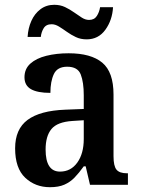

<svg xmlns="http://www.w3.org/2000/svg" viewBox="-20 -770 586 800"><path d="M188 10Q127 10 85 -29.5Q43 -69 43 -152Q43 -232 95 -270.5Q147 -309 252 -313L329 -316V-373Q329 -427 316.5 -459.5Q304 -492 260 -492Q219 -492 204.5 -461.5Q190 -431 190 -383Q136 -383 109 -398.5Q82 -414 82 -448Q82 -483 106.5 -505Q131 -527 173 -537.5Q215 -548 266 -548Q359 -548 406 -509Q453 -470 453 -376V-119Q453 -78 465.5 -63Q478 -48 509 -48H513V0H355L337 -77H329Q309 -49 290.5 -30Q272 -11 248 -0.5Q224 10 188 10ZM230 -55Q275 -55 302 -92.5Q329 -130 329 -191V-269L282 -266Q219 -262 194.5 -232.5Q170 -203 170 -147Q170 -55 230 -55ZM341 -606Q316 -606 296 -615.5Q276 -625 258.5 -637.5Q241 -650 225.5 -659.5Q210 -669 195 -669Q172 -669 162 -652.5Q152 -636 150 -616H95Q97 -652 110.5 -682.5Q124 -713 148.5 -731.5Q173 -750 206 -750Q231 -750 251 -740.5Q271 -731 288.5 -718.5Q306 -706 321 -696.5Q336 -687 351 -687Q373 -687 383.5 -703.5Q394 -720 397 -740H451Q448 -686 419 -646Q390 -606 341 -606Z"/></svg>

Font: Noto Serif Tamil SemiCondensed SemiBold
Style: Italic
Weight: 600
Width: 4
Italic angle: -12°
Designer: Indian Type Foundry, Tom Grace, and the Monotype Design Team
Foundry: Monotype Imaging Inc.
Version: Version 2.003; ttfautohint (v1.8.4.7-5d5b)